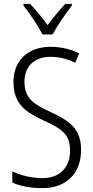

<svg xmlns="http://www.w3.org/2000/svg" viewBox="-20 -967 485 997"><path d="M201 -788H253C277 -833 321 -896 353 -938V-947H319C284 -909 258 -877 227 -837C199 -875 164 -918 136 -947H102V-938C133 -899 177 -834 201 -788ZM401 -189C401 -296 344 -339 241 -386C155 -426 107 -456 107 -543C107 -623 159 -672 242 -672C282 -672 327 -663 371 -641L391 -690C351 -710 299 -724 242 -724C130 -724 49 -656 50 -541C50 -427 113 -385 205 -342C303 -298 344 -268 344 -185C344 -98 291 -42 200 -42C146 -42 87 -56 44 -77V-19C86 0 141 10 200 10C322 10 401 -64 401 -189Z"/></svg>

Font: Noto Sans Hebrew Condensed Light
Style: Regular
Weight: 300
Width: 3
Designer: Monotype Design Team
Foundry: Monotype Imaging Inc.
Version: Version 2.004